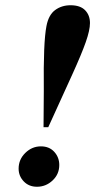

<svg xmlns="http://www.w3.org/2000/svg" viewBox="-20 -698 363 732"><path d="M146 -213 147 -351Q146 -448 148.5 -507.5Q151 -567 157 -598Q165 -641 190 -659.5Q215 -678 249 -678Q286 -678 304.5 -659Q323 -640 323 -610Q323 -583 307 -537.5Q291 -492 256 -415Q221 -338 164 -213ZM51 -55Q51 -90 76.5 -115Q102 -140 136 -140Q168 -140 187 -119Q206 -98 206 -69Q206 -34 180.5 -10Q155 14 121 14Q90 14 70.5 -6.5Q51 -27 51 -55Z"/></svg>

Font: DM Serif Display
Style: Italic
Weight: 400
Italic angle: -12°
Designer: Colophon Foundry, Frank Grießhammer
Foundry: Colophon Foundry
Version: Version 5.100; ttfautohint (v1.8.2)